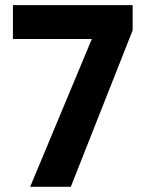

<svg xmlns="http://www.w3.org/2000/svg" viewBox="-20 -720 564 740"><path d="M96.2 0 334 -569.8H29.8V-700.2H491.2V-603L252.9 0Z"/></svg>

Font: TASA Explorer
Style: Bold
Weight: 700
Designer: Weizhong Zhang
Foundry: Local Remote
Version: Version 1.000;Glyphs 3.1.2 (3151)